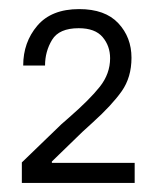

<svg xmlns="http://www.w3.org/2000/svg" viewBox="-20 -779 344 422"><path d="M115 -506 131 -520Q177 -560 199.5 -588.5Q222 -617 222 -651Q222 -678 205.5 -697.5Q189 -717 153 -717Q110 -717 94.5 -691.5Q79 -666 79 -635H31Q31 -686 62 -722.5Q93 -759 154 -759Q211 -759 240 -728Q269 -697 269 -652Q269 -609 247.5 -578.5Q226 -548 184 -510L161 -489L94 -424V-421H276V-377H28V-422Z"/></svg>

Font: Lopes Sans Light
Style: Regular
Weight: 300
Designer: Gabriel Lam, Diego Maldonado
Foundry: TypeRant, Foresti Design
Version: Version 4.000